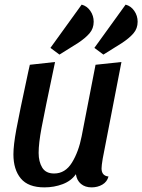

<svg xmlns="http://www.w3.org/2000/svg" viewBox="-20 -790 615 830"><path d="M419 -62Q419 -30 449 -27Q443 -4 422.5 8Q402 20 376 20Q348 20 330 5Q312 -10 308 -37Q288 -8 251 6Q214 20 172 20Q102 20 70 -18.5Q38 -57 38 -123Q38 -162 50.5 -230Q63 -298 102 -479Q105 -491 109 -510L218 -522Q172 -304 159.5 -237Q147 -170 147 -129Q147 -91 162.5 -65.5Q178 -40 214 -40Q262 -40 291 -87Q320 -134 333 -201L393 -510L505 -522L424 -104Q419 -74 419 -62ZM385 -696Q385 -667 367 -646Q349 -625 317 -604L237 -554L198 -583L333 -770Q356 -764 370.5 -743Q385 -722 385 -696ZM575 -696Q575 -667 557 -646Q539 -625 507 -604L427 -554L388 -583L523 -770Q546 -764 560.5 -743Q575 -722 575 -696Z"/></svg>

Font: Sansita
Style: Italic
Weight: 400
Italic angle: -11°
Designer: Pablo Cosgaya
Foundry: Omnibus-Type
Version: Version 1.006